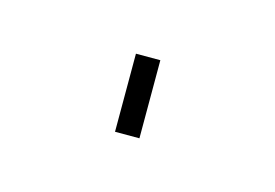

<svg xmlns="http://www.w3.org/2000/svg" viewBox="-30 -108 218 152"><g transform="rotate(15 79.0 -32.0)"><path d="M69 0V-64H89V0Z"/></g></svg>

Font: Raleway-v4020 Thin
Style: Regular
Weight: 250
Designer: Matt McInerney, Pablo Impallari, Rodrigo Fuenzalida
Foundry: Matt McInerney, Pablo Impallari, Rodrigo Fuenzalida
Version: Version 4.020;PS 004.020;hotconv 1.0.88;makeotf.lib2.5.64775